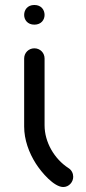

<svg xmlns="http://www.w3.org/2000/svg" viewBox="-20 -731 346 771"><path d="M77 -223C77 -170 96 -118 124 -74C147 -38 197 20 234 20C257 20 274 0 274 -21C274 -34 268 -48 255 -56C198 -93 159 -160 159 -228V-496C159 -519 141 -537 118 -537C95 -537 77 -519 77 -496ZM77 -671C77 -652 90 -632 118 -632C146 -632 159 -652 159 -671C159 -691 146 -711 118 -711C90 -711 77 -691 77 -671Z"/></svg>

Font: Fabada
Style: Regular
Weight: 400
Designer: deFharo
Foundry: deFharo.com
Version: Version 4.000 2011 initial release